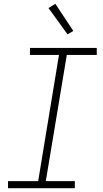

<svg xmlns="http://www.w3.org/2000/svg" viewBox="-20 -986 540 1006"><path d="M22 0V-37H180L289 -698H137V-735H487V-698H330L220 -37H372V0ZM334 -806 234 -944 270 -966 364 -824Z"/></svg>

Font: Iosevka Slab XLtObl
Style: Regular
Weight: 200
Italic angle: -9°
Monospace: yes
Designer: Belleve Invis
Foundry: Belleve Invis
Version: Version 11.1.1; ttfautohint (v1.8.3)